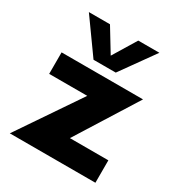

<svg xmlns="http://www.w3.org/2000/svg" viewBox="-160 -773 823 882"><g transform="rotate(30 252.0 -332.0)"><path d="M20 0 242 -327H40V-441H472L270 -119H474V0ZM184 -485 56 -664H168L266 -503H220L318 -664H430L302 -485Z"/></g></svg>

Font: Teachers
Style: Bold
Weight: 700
Designer: Alfredo Marco Pradil, Chank Diesel
Version: Version 1.001